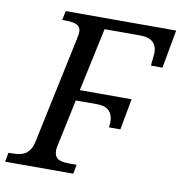

<svg xmlns="http://www.w3.org/2000/svg" viewBox="-101 -789 815 863"><g transform="rotate(10 306.5 -357.0)"><path d="M412.1 -232.9 414.1 -258.3Q414.1 -290.5 396 -308.3Q377.9 -326.2 342.8 -326.2H244.1L199.2 -113.8Q197.3 -106.9 196.5 -100.6Q195.8 -94.2 195.8 -88.9Q195.8 -64.9 210.4 -53.5Q225.1 -42 265.1 -42H297.9L290 0H-21L-13.2 -42H0Q49.3 -42 69.8 -59.6Q90.3 -77.1 97.2 -108.9L202.1 -604Q203.6 -609.9 204.8 -618.7Q206.1 -627.4 206.1 -631.8Q206.1 -652.3 190.7 -662.1Q175.3 -671.9 133.8 -671.9H121.1L129.9 -713.9H633.8L602.1 -539.1H549.8Q549.8 -550.8 552.5 -570.8Q555.2 -590.8 555.2 -597.2Q555.2 -629.9 536.4 -647Q517.6 -664.1 480 -664.1H315.9L253.9 -375H490.2L463.9 -232.9Z"/></g></svg>

Font: Droid Serif
Style: Italic
Weight: 400
Italic angle: -12°
Designer: Monotype Design team
Foundry: Monotype Imaging Inc.
Version: Version 1.03